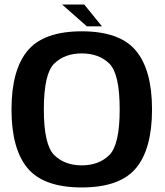

<svg xmlns="http://www.w3.org/2000/svg" viewBox="-20 -818 724 843"><path d="M339 5Q506 5 576.8 -79.5Q647.5 -164 647.5 -337.5Q647.5 -510.5 576.8 -595.5Q506 -680.5 339 -680.5Q172 -680.5 101.2 -595.5Q30.5 -510.5 30.5 -337.5Q30.5 -164 101.2 -79.5Q172 5 339 5ZM339 -92Q264 -92 218.2 -137Q172.5 -182 172.5 -337.5Q172.5 -494.5 218.2 -539Q264 -583.5 339 -583.5Q414 -583.5 459.8 -539Q505.5 -494.5 505.5 -337.5Q505.5 -182 459.8 -137Q414 -92 339 -92ZM361 -702.5H427.5L350 -798H253Z"/></svg>

Font: Anybody UltraCondensed Thin SemiBold
Style: Regular
Weight: 600
Version: Version 1.111